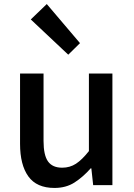

<svg xmlns="http://www.w3.org/2000/svg" viewBox="-20 -914 660 948"><path d="M249 14Q161 14 120 -43Q79 -100 79 -204V-551H195V-218Q195 -148 217 -117Q239 -86 287 -86Q325 -86 355 -105.5Q385 -125 419 -168V-551H535V0H440L431 -83H428Q390 -40 348 -13Q306 14 249 14ZM317 -644 132 -818 211 -894 375 -701Z"/></svg>

Font: Noto Sans KR Medium
Style: Regular
Weight: 500
Designer: Ryoko NISHIZUKA  (kana, bopomofo & ideographs); Paul D. Hunt (Latin, Greek & Cyrillic); Sandoll Communications , Soo-you
Foundry: Adobe
Version: Version 2.004-H2;hotconv 1.0.118;makeotfexe 2.5.65603